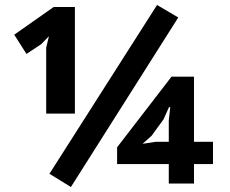

<svg xmlns="http://www.w3.org/2000/svg" viewBox="-20 -735 920 769"><path d="M37 0ZM609 -715 694 -665 264 14 178 -39ZM833 -78H757V0H656V-78H449V-145L667 -428H757V-167H833ZM656 -253 662 -306H657L635 -257L587 -191L551 -159L603 -167H656ZM165 -544 176 -590 145 -558 86 -519 37 -596 195 -707H280V-280H165Z"/></svg>

Font: PT Sans
Style: Bold
Weight: 700
Version: Version 2.003W OFL; ttfautohint (v1.6)